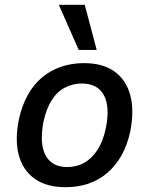

<svg xmlns="http://www.w3.org/2000/svg" viewBox="-20 -771 622 800"><path d="M252 9Q175 9 125.5 -25.5Q76 -60 58.5 -124Q41 -188 59 -275Q72 -333 96.5 -376.5Q121 -420 156 -449Q191 -478 235 -493Q279 -508 330 -508Q408 -508 456.5 -473.5Q505 -439 522.5 -375.5Q540 -312 523 -225Q511 -167 486 -123Q461 -79 426 -49.5Q391 -20 347.5 -5.5Q304 9 252 9ZM260 -75Q299 -75 330.5 -92.5Q362 -110 385.5 -145.5Q409 -181 421 -237Q439 -327 412.5 -375Q386 -423 321 -423Q284 -423 251.5 -406.5Q219 -390 196 -354.5Q173 -319 161 -263Q144 -172 170 -123.5Q196 -75 260 -75ZM308 -563 225 -751H333L383 -563Z"/></svg>

Font: Nunito Sans 7pt SemiCondensed SemiBold
Style: Italic
Weight: 600
Width: 4
Italic angle: -9°
Designer: Vernon Adams
Foundry: Vernon Adams
Version: Version 3.101;gftools[0.9.27]